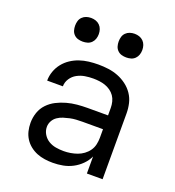

<svg xmlns="http://www.w3.org/2000/svg" viewBox="-134 -839 869 953"><g transform="rotate(20 300.0 -362.5)"><path d="M251 8Q230 8 208.5 5Q187 2 167 -6Q147 -14 130 -27.5Q113 -41 101.5 -59Q90 -77 85 -98Q80 -119 80 -141Q80 -169 89 -195.5Q98 -222 117 -242Q136 -262 160.5 -274.5Q185 -287 212 -294.5Q239 -302 266.5 -304.5Q294 -307 321 -307H429V-347Q429 -363 425 -379Q421 -395 412 -408Q403 -421 389.5 -430.5Q376 -440 361 -445Q346 -450 330 -452Q314 -454 298 -454Q276 -454 254.5 -450.5Q233 -447 213.5 -436.5Q194 -426 181.5 -407Q169 -388 169 -366H86Q86 -391 94.5 -415Q103 -439 118.5 -458.5Q134 -478 155 -492Q176 -506 199.5 -514Q223 -522 248 -525Q273 -528 298 -528Q325 -528 351.5 -524.5Q378 -521 402.5 -511.5Q427 -502 448.5 -486Q470 -470 485 -448Q500 -426 506 -400Q512 -374 512 -347V0H429V-90Q418 -66 398.5 -46.5Q379 -27 355 -14.5Q331 -2 304.5 3Q278 8 251 8ZM282 -65Q300 -65 318 -68Q336 -71 353 -77Q370 -83 385 -94Q400 -105 410.5 -120Q421 -135 425 -153Q429 -171 429 -189V-234H321Q305 -234 288 -233Q271 -232 255 -228.5Q239 -225 223 -220Q207 -215 193 -205.5Q179 -196 171 -181Q163 -166 163 -150Q163 -129 174 -111Q185 -93 202.5 -82.5Q220 -72 240.5 -68.5Q261 -65 282 -65ZM415 -608Q402 -608 390 -611.5Q378 -615 369 -624Q360 -633 356.5 -645Q353 -657 353 -670Q353 -683 356.5 -695Q360 -707 369 -716Q378 -725 390 -729Q402 -733 415 -733Q428 -733 440 -729Q452 -725 461 -716Q470 -707 474 -695Q478 -683 478 -670Q478 -657 474 -645Q470 -633 461 -624Q452 -615 440 -611.5Q428 -608 415 -608ZM185 -608Q172 -608 160 -611.5Q148 -615 139 -624Q130 -633 126.5 -645Q123 -657 123 -670Q123 -683 126.5 -695Q130 -707 139 -716Q148 -725 160 -729Q172 -733 185 -733Q198 -733 210 -729Q222 -725 231 -716Q240 -707 244 -695Q248 -683 248 -670Q248 -657 244 -645Q240 -633 231 -624Q222 -615 210 -611.5Q198 -608 185 -608Z"/></g></svg>

Font: Iosevka Fixed Extended
Style: Regular
Weight: 400
Width: 7
Monospace: yes
Designer: Belleve Invis
Foundry: Belleve Invis
Version: Version 24.1.1; ttfautohint (v1.8.4)